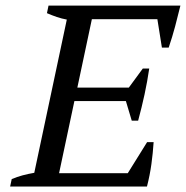

<svg xmlns="http://www.w3.org/2000/svg" viewBox="-20 -683 681 703"><path d="M640.6 -662.6Q631.3 -624.5 621.1 -585.9Q610.8 -547.4 597.7 -508.8H572.8L556.2 -612.8H316.4L263.2 -362.3H451.7L502.9 -432.1H526.4Q519.5 -384.8 509.3 -337.4Q499 -290 485.8 -241.2H462.4L440.9 -313H252.4L196.3 -48.8H447.8L518.6 -162.6H542.5Q540 -123 534.4 -82.3Q528.8 -41.5 518.1 0H17.1L22.9 -27.3Q42.5 -35.6 62.7 -41Q83 -46.4 105.5 -50.3L224.6 -611.3Q206.1 -614.7 188 -620.8Q169.9 -627 151.9 -634.8L157.7 -662.6Z"/></svg>

Font: PT Astra Serif
Style: Italic
Weight: 400
Italic angle: -16°
Designer: A.Korolkova, I. Chaeva
Foundry: ParaType Ltd
Version: Version 1.001